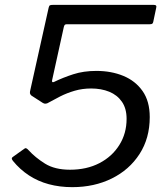

<svg xmlns="http://www.w3.org/2000/svg" viewBox="-20 -762 694 792"><path d="M612.9 -742Q621.4 -742 623.8 -738.8Q626.2 -735.5 624 -728L612 -671.1Q610.7 -666.1 607.9 -664.1Q605.1 -662 597.6 -662H255.9Q250.3 -662 247.6 -659.8Q244.9 -657.5 243.3 -650.8L194.9 -431.1Q193.9 -425.7 195.7 -423.8Q197.6 -422 202.2 -423.7Q239.6 -441.9 282.2 -455.7Q324.8 -469.5 377.6 -469.5Q438.8 -469.5 488.5 -449.1Q538.3 -428.7 568 -386.6Q597.7 -344.5 597.7 -279Q597.7 -191.9 555.6 -126.7Q513.5 -61.5 441.2 -25.8Q368.9 10 278.1 10Q226.3 10 181.4 -2.1Q136.5 -14.2 99.3 -38.6Q62.1 -63 33.3 -98.4Q28.2 -105.1 28.6 -108.7Q29 -112.3 33.7 -115.2L80.2 -148.4Q84.3 -151.9 88.4 -150.2Q92.5 -148.5 97.1 -143.3Q125.3 -112.3 165.6 -87.1Q206 -61.9 268.8 -61.9Q337.7 -61.9 390 -89Q442.4 -116.1 472.3 -163.9Q502.2 -211.6 502.2 -271.8Q502.2 -314.4 483 -342.2Q463.7 -370.1 430.6 -383.6Q397.6 -397 355.9 -397Q320 -397 288.1 -387.7Q256.1 -378.4 228.1 -364.2Q200.1 -349.9 175.2 -336Q169.7 -334.2 165.9 -334.3Q162.2 -334.3 156.4 -337.6L109.4 -367.9Q104 -372.9 103.5 -377.8Q103 -382.7 105.3 -391.6L180.7 -730.3Q182.6 -738.6 186.3 -740.3Q190 -742 202.3 -742Z"/></svg>

Font: Libre Franklin Thin
Style: Italic
Weight: 100
Italic angle: -8°
Designer: Pablo Impallari, Rodrigo Fuenzalida, Nhung Nguyen
Foundry: Impallari Type
Version: Version 3.000